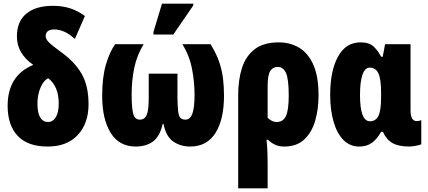

<svg xmlns="http://www.w3.org/2000/svg" viewBox="-20 -796 2355 1056"><path d="M242 10Q133 10 77.5 -48.5Q22 -107 22 -214Q22 -381 163 -439Q73 -502 73 -595Q73 -678 125 -721Q177 -764 271 -764Q324 -764 366.5 -750Q409 -736 447 -708L392 -582Q359 -611 332 -622.5Q305 -634 279 -634Q254 -634 242.5 -624Q231 -614 231 -598Q231 -582 247.5 -564.5Q264 -547 314 -511Q391 -456 429 -390Q467 -324 467 -223Q467 -118 408 -54Q349 10 242 10ZM243 -125Q271 -125 287 -151.5Q303 -178 303 -227Q303 -321 245 -366Q220 -354 203 -314.5Q186 -275 186 -225Q186 -174 201.5 -149.5Q217 -125 243 -125Z M727 10Q635 10 588.5 -65.5Q542 -141 542 -269Q542 -370 562 -439Q582 -508 613 -553H770Q733 -492 718.5 -423Q704 -354 704 -277Q704 -204 712.5 -171Q721 -138 749 -138Q775 -138 786.5 -163Q798 -188 798 -257V-391H956V-257Q957 -208 960 -182.5Q963 -157 972.5 -147.5Q982 -138 1000 -138Q1026 -138 1038 -171Q1050 -204 1050 -274Q1050 -345 1036 -417.5Q1022 -490 983 -553H1138Q1170 -501 1185.5 -455.5Q1201 -410 1206.5 -365Q1212 -320 1212 -269Q1212 -139 1165 -64.5Q1118 10 1026 10Q973 10 933 -17.5Q893 -45 879 -115H875Q859 -45 821 -17.5Q783 10 727 10ZM824 -606V-620L871 -776H1043V-766L933 -606Z M1290 240V-273Q1290 -357 1311 -422.5Q1332 -488 1381 -525.5Q1430 -563 1513 -563Q1575 -563 1624.5 -534Q1674 -505 1703 -441Q1732 -377 1732 -271Q1732 -196 1713.5 -132Q1695 -68 1653.5 -29Q1612 10 1543 10Q1513 10 1491 -1Q1469 -12 1454 -27H1446Q1450 11 1451 46Q1452 81 1452 107V240ZM1503 -125Q1536 -125 1552 -156.5Q1568 -188 1568 -271Q1568 -363 1552.5 -395.5Q1537 -428 1508 -428Q1481 -428 1466.5 -406Q1452 -384 1452 -321V-148Q1463 -138 1475 -131.5Q1487 -125 1503 -125Z M1956 10Q1904 10 1868.5 -26.5Q1833 -63 1814.5 -127Q1796 -191 1796 -274Q1796 -406 1839 -484.5Q1882 -563 1963 -563Q2011 -563 2035.5 -539.5Q2060 -516 2076 -484H2085L2098 -553H2238V-189Q2238 -130 2272 -130Q2285 -130 2297 -135V-3Q2294 0 2281 3Q2268 6 2254 8Q2240 10 2232 10Q2173 10 2139 -9Q2105 -28 2086 -71H2076Q2054 -31 2025.5 -10.5Q1997 10 1956 10ZM2015 -129Q2046 -129 2061 -158Q2076 -187 2076 -263V-285Q2076 -362 2061 -393Q2046 -424 2014 -424Q1987 -424 1973.5 -385Q1960 -346 1960 -273Q1960 -129 2015 -129Z"/></svg>

Font: Noto Sans ExtraCondensed Black
Style: Regular
Weight: 900
Width: 2
Designer: Monotype Design Team
Foundry: Monotype Imaging Inc.
Version: Version 2.013; ttfautohint (v1.8.4.7-5d5b)